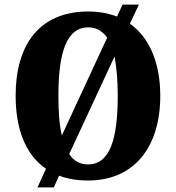

<svg xmlns="http://www.w3.org/2000/svg" viewBox="-20 -775 765 835"><path d="M180 -41 143 40H214L237 -11C274 3 315 10 363 10C565 10 677 -137 677 -358C677 -500 631 -611 545 -672L584 -755H513L489 -703C452 -717 411 -725 364 -725C151 -725 48 -580 48 -359C48 -214 91 -102 180 -41ZM446 -611 249 -186C238 -232 234 -290 234 -358C234 -546 269 -656 364 -656C399 -656 426 -640 446 -611ZM363 -60C327 -60 301 -75 281 -105L478 -529C487 -483 492 -426 492 -358C492 -170 458 -60 363 -60Z"/></svg>

Font: Noto Serif Bengali Condensed Black
Style: Regular
Weight: 900
Width: 3
Designer: Juan Bruce, Universal Thirst, Indian Type Foundry and the Monotype Design Team.
Foundry: Monotype Imaging Inc.
Version: Version 2.003